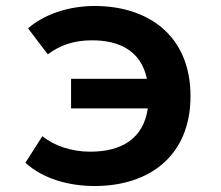

<svg xmlns="http://www.w3.org/2000/svg" viewBox="-20 -609 740 643"><path d="M297 -589C204 -589 122 -557 74 -514L140 -427C180 -457 227 -474 288 -474C385 -474 453 -435 472 -345H218V-246H475C460 -144 387 -101 281 -101C221 -101 160 -121 122 -153L65 -64C125 -9 213 14 297 14C480 14 618 -87 618 -287C618 -491 475 -589 297 -589Z"/></svg>

Font: Kawkab Mono
Style: Bold
Weight: 700
Monospace: yes
Designer: Abdullah Arif
Foundry: Abdullah Arif
Version: Version 1.000;PS 000.500;hotconv 1.0.88;makeotf.lib2.5.64775